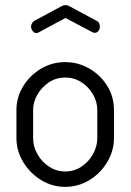

<svg xmlns="http://www.w3.org/2000/svg" viewBox="-20 -721 509 748"><path d="M234 7Q183 7 140 -19.5Q97 -46 70.5 -89.5Q44 -133 44 -183V-292Q44 -342 70 -384.5Q96 -427 139 -453Q182 -479 234 -479Q285 -479 328.5 -453.5Q372 -428 398 -386Q424 -344 424 -292V-183Q424 -134 398 -90Q372 -46 328.5 -19.5Q285 7 234 7ZM234 -53Q269 -53 297 -71.5Q325 -90 342 -120Q359 -150 359 -183V-292Q359 -324 342.5 -353Q326 -382 297.5 -400.5Q269 -419 234 -419Q199 -419 171 -400.5Q143 -382 126 -353Q109 -324 109 -292V-183Q109 -150 126 -120Q143 -90 171.5 -71.5Q200 -53 234 -53ZM122 -592Q114 -592 107.5 -600Q101 -608 101 -618Q101 -624 104.5 -630Q108 -636 114 -640L218 -696Q227 -701 235 -701Q244 -701 252 -696L356 -640Q363 -637 366 -630.5Q369 -624 369 -617Q369 -607 363 -600Q357 -593 349 -593Q347 -593 344 -594Q341 -595 339 -596L235 -651L131 -595Q129 -594 126.5 -593Q124 -592 122 -592Z"/></svg>

Font: Dosis ExtraLight
Style: Regular
Weight: 400
Version: Version 3.001; ttfautohint (v1.8.2)